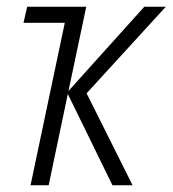

<svg xmlns="http://www.w3.org/2000/svg" viewBox="-20 -552 514 572"><path d="M71 0 173 -484H50L61 -532H237L184 -281L410 -532H474L238 -274L375 0H315L182 -272L125 0Z"/></svg>

Font: Noto Sans Display SemiCondensed Light
Style: Italic
Weight: 300
Width: 4
Italic angle: -12°
Designer: Monotype Design Team
Foundry: Monotype Imaging Inc.
Version: Version 1.900